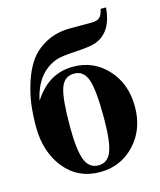

<svg xmlns="http://www.w3.org/2000/svg" viewBox="-107 -768 714 859"><g transform="rotate(-15 250.0 -338.5)"><path d="M441 -691H466Q457 -580 381 -550Q352 -539 285 -535.5Q218 -532 192 -523Q97 -488 71 -366H72Q140 -473 254 -473Q349 -473 412.5 -404Q476 -335 476 -229Q476 -124 411.5 -55Q347 14 250 14Q149 14 87 -62.5Q25 -139 25 -257Q25 -307 30.5 -354Q36 -401 53 -455.5Q70 -510 97.5 -549.5Q125 -589 174 -615.5Q223 -642 288 -642H386Q411 -642 423 -652.5Q435 -663 441 -691ZM251 -442Q205 -442 188.5 -394.5Q172 -347 172 -218Q172 -109 190 -63Q208 -17 251 -17Q294 -17 311.5 -61.5Q329 -106 329 -218Q329 -346 312 -394Q295 -442 251 -442Z"/></g></svg>

Font: STIX
Style: Bold
Weight: 700
Designer: MicroPress Inc., with final additions and corrections provided by Coen Hoffman, Elsevier (retired)
Version: Version 1.1.1